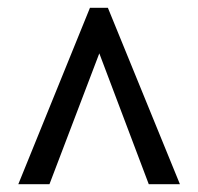

<svg xmlns="http://www.w3.org/2000/svg" viewBox="-20 -734 509 493"><path d="M211 -714 27 -261H107L235 -597L362 -261H442L257 -714Z"/></svg>

Font: Noto Serif Sinhala ExtraCondensed ExtraBold
Style: Regular
Weight: 800
Width: 2
Designer: Jelle Bosma - Monotype Design Team
Foundry: Monotype Imaging Inc.
Version: Version 2.007